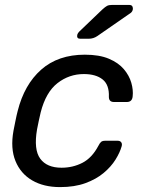

<svg xmlns="http://www.w3.org/2000/svg" viewBox="-20 -753 591 783"><path d="M225 10Q158 10 111 -17.5Q64 -45 43 -96.5Q22 -148 35 -220Q38 -235 43 -260Q48 -285 52 -300Q79 -408 148 -469Q217 -530 326 -530Q385 -530 424 -513.5Q463 -497 485 -471Q507 -445 515.5 -415.5Q524 -386 521 -360Q519 -337 497 -337H445Q424 -337 424 -358Q426 -407 398.5 -429Q371 -451 322 -451Q262 -451 214.5 -414Q167 -377 146 -295Q142 -279 138 -259.5Q134 -240 131 -225Q117 -143 144 -106Q171 -69 231 -69Q277 -69 316 -89Q355 -109 381 -158Q387 -170 392.5 -174.5Q398 -179 409 -179H460Q470 -179 474.5 -172.5Q479 -166 476 -156Q469 -131 451 -102Q433 -73 402.5 -47.5Q372 -22 328 -6Q284 10 225 10ZM307 -595Q292 -595 295 -611Q297 -618 303 -624L397 -714Q409 -725 416.5 -729Q424 -733 438 -733H507Q522 -733 522 -717Q521 -707 514 -701L377 -606Q361 -595 342 -595Z"/></svg>

Font: Lubike
Style: Italic
Weight: 400
Italic angle: -12°
Foundry: Honoka55
Version: Version 1.000;July 22, 2022;FontCreator 14.0.0.2862 64-bit